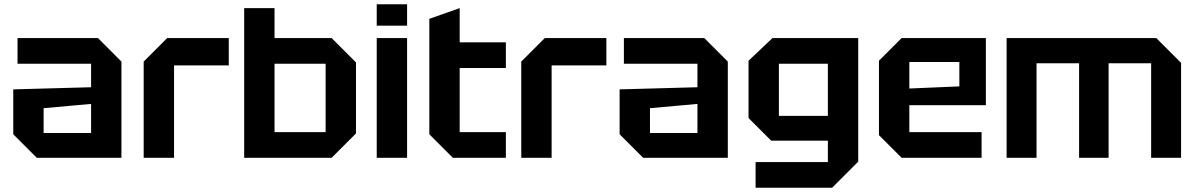

<svg xmlns="http://www.w3.org/2000/svg" viewBox="-20 -738 5596 898"><path d="M42 -110V-320L406 -330V-440H62V-560H438L548 -450V0H152ZM184 -232V-116H406V-252Z M652 0V-450L762 -560H1050V-432H794V0Z M1122 0V-700H1264V-560H1531L1645 -446V-114L1531 0ZM1264 -120H1503V-440H1264Z M1742 0V-560H1884V0ZM1742 -618V-718H1884V-618Z M1988 -650 2130 -700V-540H2346V-420H2130V-120H2346V0H2098L1988 -110Z M2418 0V-450L2528 -560H2816V-432H2560V0Z M2878 -110V-320L3242 -330V-440H2898V-560H3274L3384 -450V0H2988ZM3020 -232V-116H3242V-252Z M3514 140V20H3852V-80H3587L3481 -186V-454L3593 -560H3994V18L3872 140ZM3623 -440V-196H3852V-440Z M4091 -106V-454L4197 -560H4591V-246H4233V-120H4571V0H4197ZM4233 -324 4467 -334V-448H4233Z M4688 -560H5388L5504 -444V0H5364V-442H5165V0H5027V-442H4828V0H4688Z"/></svg>

Font: Tektur SemiBold
Style: Regular
Weight: 600
Designer: Adam Jagosz
Foundry: Adam Jagosz
Version: Version 1.005;gftools[0.9.30]